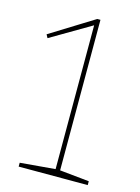

<svg xmlns="http://www.w3.org/2000/svg" viewBox="-108 -757 597 819"><g transform="rotate(15 190.5 -347.5)"><path d="M232 -23 225 -31 362 -17V0H57V-17L219 -31L212 -23V-673L218 -669L34 -561L26 -576L218 -695H232Z"/></g></svg>

Font: Bitter Thin Thin
Style: Regular
Weight: 250
Version: Version 2.002